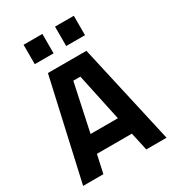

<svg xmlns="http://www.w3.org/2000/svg" viewBox="-211 -1014 1024 1132"><g transform="rotate(-30 301.0 -448.0)"><path d="M17 0 170 -680H432L585 0H447L420 -123H182L155 0ZM277 -566 208 -243H394L325 -566ZM129 -764V-896H257V-764ZM343 -764V-896H471V-764Z"/></g></svg>

Font: Titillium Web
Style: Bold
Weight: 700
Version: Version 1.001;PS 57.000;hotconv 1.0.70;makeotf.lib2.5.55311